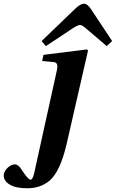

<svg xmlns="http://www.w3.org/2000/svg" viewBox="-105 -767 621 1029"><path d="M118 -547 298 -720Q325 -747 346 -747Q363 -747 382 -719L496 -547L467 -520L354 -616Q335 -633 324 -633Q312 -633 286 -616L141 -520ZM-85 174Q-85 153 -65.5 133.5Q-46 114 -25 114Q-16 114 -8 120.5Q0 127 2.5 130.5Q5 134 14 147Q46 196 59 196Q70 196 78 162L200 -391Q209 -431 185 -434L121 -440L128 -473L360 -502L367 -497L252 5Q218 151 161 201Q112 242 41 242Q-20 242 -52.5 222.5Q-85 203 -85 174Z"/></svg>

Font: Heuristica
Style: Bold Italic
Weight: 700
Italic angle: -13°
Version: Version 1.0.2